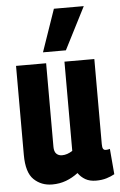

<svg xmlns="http://www.w3.org/2000/svg" viewBox="-56 -828 547 877"><g transform="rotate(-5 218.0 -389.5)"><path d="M148 10Q98 10 64 -22.5Q30 -55 30 -136V-544H168V-161Q168 -139 178 -129Q188 -119 204 -119Q228 -119 252 -135V-544H389V-154Q389 -138 393 -132Q397 -126 405 -126Q415 -126 424 -129L434 -12Q418 -3 397 3.5Q376 10 349 10Q320 10 300 -1.5Q280 -13 267 -32Q241 -12 211.5 -1Q182 10 148 10ZM158 -595 225 -789H362L263 -595Z"/></g></svg>

Font: Georama Condensed
Style: Bold
Weight: 700
Width: 3
Designer: Jean-Baptiste Levee
Foundry: Production Type
Version: Version 1.000